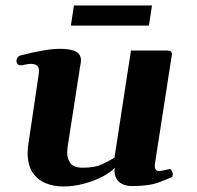

<svg xmlns="http://www.w3.org/2000/svg" viewBox="-20 -671 725 705"><path d="M210.9 13.7Q177.2 13.7 147.7 1.7Q118.2 -10.3 99.9 -37.4Q81.5 -64.5 81.5 -108.9Q81.5 -126 85.4 -150.4L122.6 -401.4Q123 -404.8 123 -410.2Q123 -426.3 114.5 -431.4Q106 -436.5 94.2 -436.5Q84 -436.5 72.8 -433.8Q61.5 -431.2 54.7 -431.2Q43 -431.2 40.5 -445.3Q39.6 -450.7 43.2 -457.8Q46.9 -464.8 54.7 -467.3Q149.9 -491.7 198.2 -491.7Q231.4 -491.7 248.5 -485.8Q265.6 -480 271.5 -470.5Q277.3 -460.9 277.3 -450.2Q277.3 -440.9 275.1 -431.9Q272.9 -422.9 272.5 -416L228.5 -133.3Q228 -127.9 227.3 -122.1Q226.6 -116.2 226.6 -110.8Q226.6 -88.9 238.3 -72Q250 -55.2 284.2 -55.2Q326.7 -55.2 352.8 -66.9Q378.9 -78.6 400.4 -92.3L460.9 -485.4H595.2Q611.3 -485.4 611.3 -471.7L548.8 -68.8Q546.9 -55.2 551.5 -49.1Q556.2 -43 562.5 -43Q569.3 -43 578.9 -44.9Q588.4 -46.9 597.7 -49.3Q606 -51.8 610.1 -45.2Q614.3 -38.6 614.3 -31.2Q614.3 -27.8 613.5 -24.7Q612.8 -21.5 610.4 -20.5Q601.1 -15.6 564.2 -1.7Q527.3 12.2 465.8 12.2Q442.9 12.2 428.2 4.4Q413.6 -3.4 407 -16.1Q400.4 -28.8 400.4 -43.5Q400.4 -46.4 400.6 -49.6Q400.9 -52.7 401.4 -55.7Q388.7 -40 358.9 -23.9Q329.1 -7.8 290.3 2.9Q251.5 13.7 210.9 13.7ZM240.2 -577.1 251.5 -650.9H538.1L526.9 -577.1Z"/></svg>

Font: Gelasio
Style: Bold Italic
Weight: 700
Italic angle: -8.5°
Designer: Eben Sorkin
Foundry: Eben Sorkin
Version: Version 1.008